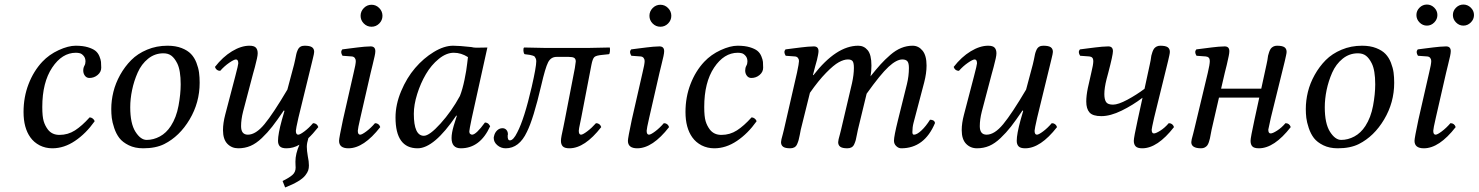

<svg xmlns="http://www.w3.org/2000/svg" viewBox="-20 -639 6469 840"><path d="M209 9.8Q179.2 9.8 153.8 -2.9Q128.4 -16.1 112.8 -38.1Q83 -79.6 83 -148.9Q83 -214.4 105 -271.2Q127 -328.1 165 -368.7Q194.8 -400.4 236.8 -419.7Q278.8 -439 311 -439Q342.3 -439 364.3 -432.4Q386.2 -425.8 397.5 -416.7Q408.7 -407.7 414.8 -393.1Q420.9 -378.4 421.9 -368.2Q422.9 -357.9 422.9 -342.8Q422.9 -324.2 407.2 -311Q391.6 -297.9 371.1 -297.9Q358.9 -297.9 351.6 -307.6Q344.2 -317.4 344.2 -330.1Q344.2 -342.3 349.1 -351.1Q354 -359.4 354 -370.1Q354 -385.3 345.9 -394.5Q337.9 -403.8 329.6 -406Q321.3 -408.2 312 -408.2Q251.5 -408.2 208.3 -343.3Q165 -278.3 165 -170.9Q165 -129.4 171.1 -108.9Q177.2 -88.4 189.9 -71.8Q208 -48.8 240.2 -48.8Q277.3 -48.8 308.1 -68.6Q338.9 -88.4 372.1 -125.5Q378.9 -125.5 385.5 -120.6Q392.1 -115.7 394 -108.4Q356 -54.7 308.1 -22.5Q260.3 9.8 209 9.8Z M549.8 -169.9Q549.8 -98.6 572.5 -62.7Q595.2 -26.9 621.6 -26.9Q651.4 -26.9 679.4 -42Q707.5 -57.1 727.5 -87.9Q751.5 -125 761 -176.3Q770.5 -227.5 770.5 -270Q770.5 -331.5 755.4 -361.8Q744.1 -384.3 730.2 -395Q716.3 -405.8 694.8 -405.8Q657.2 -405.8 627.9 -382.1Q598.6 -358.4 582.3 -321.3Q565.9 -284.2 557.9 -245.1Q549.8 -206.1 549.8 -169.9ZM466.8 -162.1Q466.8 -199.2 476.1 -237.1Q485.4 -274.9 505.6 -311.3Q525.9 -347.7 554 -376Q582 -404.3 623.3 -421.6Q664.6 -439 712.9 -439Q748.5 -439 774.7 -428.7Q800.8 -418.5 815.7 -402.8Q830.6 -387.2 839.4 -364.5Q848.1 -341.8 850.8 -321.5Q853.5 -301.3 853.5 -276.9Q853.5 -190.4 809.6 -116.5Q765.6 -42.5 698.7 -8.8Q661.6 9.8 606.4 9.8Q570.3 9.8 543.5 -3.4Q516.6 -16.6 502.4 -34.9Q488.3 -53.2 479.7 -78.9Q471.2 -104.5 469 -123.3Q466.8 -142.1 466.8 -162.1Z M1290 -5.9Q1272.5 33.7 1272.5 67.9Q1272.5 74.7 1272.9 83.5Q1273.4 92.3 1273.4 94.2Q1273.4 114.3 1259 126.7Q1244.6 139.2 1216.3 152.8L1227.5 181.2Q1261.2 168 1283.2 154.8Q1305.2 141.6 1315.2 128.9Q1325.2 116.2 1328.4 106.4Q1331.5 96.7 1331.5 85Q1331.5 66.9 1326.7 44.9Q1322.3 19.5 1322.3 2.9Q1322.3 -12.7 1329.1 -34.7Q1347.2 -51.3 1372.6 -83Q1366.7 -100.1 1349.6 -100.1Q1331.1 -78.6 1311.8 -64.2Q1292.5 -49.8 1284.7 -49.8Q1274.4 -49.8 1274.4 -66.9Q1274.4 -74.2 1285.6 -124L1341.3 -352.1Q1342.3 -357.4 1348.4 -381.3Q1354.5 -405.3 1354.5 -412.1Q1354.5 -425.8 1345 -432.4Q1335.4 -439 1312.5 -439Q1301.8 -439 1294.4 -434.6Q1287.1 -430.2 1282.7 -420.7Q1278.3 -411.1 1276.4 -402.6Q1274.4 -394 1271.7 -379.6Q1269 -365.2 1266.6 -356.9L1237.3 -247.1Q1175.3 -142.1 1137.2 -95.9Q1099.1 -49.8 1064.5 -49.8Q1034.7 -49.8 1034.7 -86.9Q1034.7 -116.2 1043.5 -150.9L1086.4 -314L1095.2 -345.7Q1101.1 -368.2 1104.2 -382.8Q1107.4 -397.5 1107.4 -405.8Q1107.4 -421.9 1099.6 -430.4Q1091.8 -439 1071.3 -439Q1035.2 -439 994.9 -414.6Q954.6 -390.1 920.4 -346.2Q926.3 -329.1 943.4 -329.1Q961.4 -349.6 982.7 -364.3Q1003.9 -378.9 1012.2 -378.9Q1022.5 -378.9 1022.5 -361.8Q1022.5 -355.5 1009.3 -305.2L965.3 -137.2Q955.6 -100.1 955.6 -69.8Q955.6 -29.8 974.6 -10Q993.7 9.8 1022.5 9.8Q1051.3 9.8 1075.9 -0.7Q1100.6 -11.2 1125.5 -34.9Q1150.4 -58.6 1171.1 -85.2Q1191.9 -111.8 1221.7 -155.8L1224.6 -153.8L1213.4 -115.2Q1196.3 -52.7 1196.3 -22.9Q1196.3 -7.3 1204.3 1.2Q1212.4 9.8 1233.4 9.8Q1263.2 9.8 1290 -5.9Z M1571.8 -536.1Q1557.6 -550.3 1557.6 -569.8Q1557.6 -589.4 1571.8 -603.8Q1585.9 -618.2 1605.5 -618.2Q1625 -618.2 1639.2 -603.8Q1653.3 -589.4 1653.3 -569.8Q1653.3 -550.3 1639.2 -536.1Q1625 -522 1605.5 -522Q1585.9 -522 1571.8 -536.1ZM1601.6 -320.3 1556.6 -124Q1545.4 -75.2 1545.4 -66.9Q1545.4 -49.8 1555.7 -49.8Q1563.5 -49.8 1582.8 -64.2Q1602.1 -78.6 1620.6 -100.1Q1637.7 -100.1 1643.6 -83Q1571.3 9.8 1504.4 9.8Q1463.4 9.8 1463.4 -22.9Q1463.4 -34.7 1480.5 -115.2L1527.3 -320.8Q1536.6 -358.4 1536.6 -372.1Q1536.6 -379.9 1532 -385.7Q1527.3 -391.6 1518.6 -392.1L1478.5 -395Q1467.8 -411.6 1477.5 -422.9L1510.7 -427.2L1545.9 -431.6Q1558.1 -433.1 1574.2 -434.6Q1590.3 -436 1601.6 -436Q1622.1 -436 1622.1 -415Q1622.1 -407.2 1619.1 -393.6Q1616.2 -379.9 1610.4 -356.4Q1604.5 -333 1601.6 -320.3Z M2042.5 -433.1Q2051.3 -430.7 2062.3 -430.4Q2073.2 -430.2 2089.8 -430.7Q2106.4 -431.2 2112.3 -431.2L2043.5 -120.1Q2033.2 -70.3 2033.2 -64Q2033.2 -56.2 2037.4 -53Q2041.5 -49.8 2045.4 -49.8Q2063 -49.8 2101.6 -103Q2107.9 -103 2112.5 -100.3Q2117.2 -97.7 2118.7 -95.2L2124.5 -86.9Q2080.6 9.8 1996.1 9.8Q1955.6 9.8 1955.6 -35.2Q1955.6 -57.1 1965.3 -89.8L1978.5 -131.8L1976.6 -133.8Q1879.4 9.8 1807.1 9.8Q1710.4 9.8 1710.4 -125Q1710.4 -181.6 1734.9 -240Q1759.3 -298.3 1796.1 -341.3Q1833 -384.3 1877.9 -411.6Q1922.9 -439 1962.4 -439Q1988.8 -439 2042.5 -433.1ZM1992.2 -219.2Q2003.4 -247.6 2012.2 -290Q2021 -332.5 2023.9 -360.8L2027.3 -389.2Q1997.6 -408.2 1965.3 -408.2Q1932.6 -408.2 1899.7 -381.3Q1866.7 -354.5 1843.3 -314.5Q1819.8 -274.4 1805.2 -227.5Q1790.5 -180.7 1790.5 -141.1Q1790.5 -44.9 1834.5 -44.9Q1858.9 -44.9 1907.2 -98.4Q1955.6 -151.9 1992.2 -219.2Z M2451.2 -115.2 2495.1 -341.8Q2499 -366.2 2499 -370.1Q2499 -381.3 2492.2 -385.7Q2485.4 -390.1 2468.3 -390.1H2415Q2390.1 -390.1 2377.9 -366.2Q2365.7 -342.3 2348.1 -266.1Q2313.5 -117.7 2285.2 -62Q2251.5 9.8 2192.4 9.8Q2171.4 9.8 2155.8 -3.7Q2140.1 -17.1 2140.1 -35.2Q2140.1 -40 2141.1 -42Q2144 -57.6 2154.3 -67.9Q2164.6 -78.1 2178.2 -78.1Q2189 -78.1 2195.6 -70.6Q2202.1 -63 2202.1 -51.8Q2202.1 -48.8 2201.2 -47.9Q2199.7 -24.9 2210.9 -24.9Q2226.1 -24.9 2243.2 -60.1Q2273.9 -118.7 2306.2 -258.8Q2326.2 -346.2 2326.2 -371.1Q2326.2 -378.4 2323.7 -383.5Q2321.3 -388.7 2319.1 -391.4Q2316.9 -394 2309.1 -396.2Q2301.3 -398.4 2298.1 -398.9Q2294.9 -399.4 2282.7 -400.9Q2277.8 -401.4 2275.4 -401.9Q2271 -404.8 2270 -416.3Q2269 -427.7 2272.9 -431.2Q2347.2 -429.2 2369.1 -429.2H2550.3L2647.9 -431.2Q2649.4 -424.8 2648.4 -414.1Q2647.5 -403.3 2644 -401.9L2615.2 -398.9Q2588.4 -396.5 2580.6 -389.6Q2572.8 -382.8 2567.4 -355L2522.9 -124L2518.1 -100.6Q2515.1 -86.9 2513.7 -78.9Q2512.2 -70.8 2512.2 -66.9Q2512.2 -49.8 2522 -49.8Q2529.8 -49.8 2549.3 -64.5Q2568.8 -79.1 2587.4 -100.1Q2604.5 -100.1 2610.4 -83Q2538.1 9.8 2471.2 9.8Q2450.2 9.8 2442.1 1.2Q2434.1 -7.3 2434.1 -22.9Q2434.1 -31.2 2437 -46.4Q2439.9 -61.5 2444.6 -82.3Q2449.2 -103 2451.2 -115.2Z M2835.4 -536.1Q2821.3 -550.3 2821.3 -569.8Q2821.3 -589.4 2835.4 -603.8Q2849.6 -618.2 2869.1 -618.2Q2888.7 -618.2 2902.8 -603.8Q2917 -589.4 2917 -569.8Q2917 -550.3 2902.8 -536.1Q2888.7 -522 2869.1 -522Q2849.6 -522 2835.4 -536.1ZM2865.2 -320.3 2820.3 -124Q2809.1 -75.2 2809.1 -66.9Q2809.1 -49.8 2819.3 -49.8Q2827.1 -49.8 2846.4 -64.2Q2865.7 -78.6 2884.3 -100.1Q2901.4 -100.1 2907.2 -83Q2835 9.8 2768.1 9.8Q2727.1 9.8 2727.1 -22.9Q2727.1 -34.7 2744.1 -115.2L2791 -320.8Q2800.3 -358.4 2800.3 -372.1Q2800.3 -379.9 2795.7 -385.7Q2791 -391.6 2782.2 -392.1L2742.2 -395Q2731.4 -411.6 2741.2 -422.9L2774.4 -427.2L2809.6 -431.6Q2821.8 -433.1 2837.9 -434.6Q2854 -436 2865.2 -436Q2885.7 -436 2885.7 -415Q2885.7 -407.2 2882.8 -393.6Q2879.9 -379.9 2874 -356.4Q2868.2 -333 2865.2 -320.3Z M3105 9.8Q3075.2 9.8 3049.8 -2.9Q3024.4 -16.1 3008.8 -38.1Q2979 -79.6 2979 -148.9Q2979 -214.4 3001 -271.2Q3022.9 -328.1 3061 -368.7Q3090.8 -400.4 3132.8 -419.7Q3174.8 -439 3207 -439Q3238.3 -439 3260.3 -432.4Q3282.2 -425.8 3293.5 -416.7Q3304.7 -407.7 3310.8 -393.1Q3316.9 -378.4 3317.9 -368.2Q3318.8 -357.9 3318.8 -342.8Q3318.8 -324.2 3303.2 -311Q3287.6 -297.9 3267.1 -297.9Q3254.9 -297.9 3247.6 -307.6Q3240.2 -317.4 3240.2 -330.1Q3240.2 -342.3 3245.1 -351.1Q3250 -359.4 3250 -370.1Q3250 -385.3 3241.9 -394.5Q3233.9 -403.8 3225.6 -406Q3217.3 -408.2 3208 -408.2Q3147.5 -408.2 3104.2 -343.3Q3061 -278.3 3061 -170.9Q3061 -129.4 3067.1 -108.9Q3073.2 -88.4 3085.9 -71.8Q3104 -48.8 3136.2 -48.8Q3173.3 -48.8 3204.1 -68.6Q3234.9 -88.4 3268.1 -125.5Q3274.9 -125.5 3281.5 -120.6Q3288.1 -115.7 3290 -108.4Q3252 -54.7 3204.1 -22.5Q3156.2 9.8 3105 9.8Z M3466.8 -320.8Q3475.6 -362.3 3475.6 -372.1Q3475.6 -379.9 3470.9 -385.7Q3466.3 -391.6 3457.5 -392.1L3417.5 -395Q3406.7 -411.6 3416.5 -422.9L3449.7 -427.2L3484.9 -431.6Q3497.1 -433.1 3513.2 -434.6Q3529.3 -436 3540.5 -436Q3561 -436 3561 -415Q3561 -409.2 3558.8 -397.9Q3556.6 -386.7 3554.2 -376.5L3546.4 -348.6Q3541.5 -330.6 3539.1 -320.3L3536.6 -311L3538.6 -310.1Q3638.7 -439 3734.9 -439Q3759.8 -439 3776.1 -419.4Q3792.5 -399.9 3792.5 -352.1Q3792.5 -326.7 3788.6 -305.2Q3814 -336.9 3832.8 -357.7Q3851.6 -378.4 3875.2 -398.9Q3898.9 -419.4 3923.1 -429.2Q3947.3 -439 3972.7 -439Q3998.5 -439 4016.1 -417.5Q4033.7 -396 4033.7 -352.1Q4033.7 -318.8 4023.4 -278.8L3976.6 -101.1Q3971.7 -82.5 3971.7 -61Q3971.7 -49.8 3978.5 -49.8Q3991.7 -49.8 4011.2 -68.1Q4030.8 -86.4 4048.8 -115.2Q4067.9 -115.2 4070.8 -101.1Q4024.4 9.8 3922.9 9.8Q3911.1 9.8 3901.1 0.2Q3891.1 -9.3 3891.1 -23.4Q3891.1 -43 3908.7 -113.8L3947.8 -271Q3956.5 -306.2 3956.5 -341.8Q3956.5 -363.3 3949.7 -371.1Q3942.9 -378.9 3927.7 -378.9Q3902.3 -378.9 3867.4 -346.7Q3832.5 -314.5 3771.5 -229L3733.4 -71.8Q3731.4 -64.5 3728.8 -49.3Q3726.1 -34.2 3723.9 -26.1Q3721.7 -18.1 3717.5 -8.5Q3713.4 1 3705.8 5.4Q3698.2 9.8 3687.5 9.8Q3665 9.8 3656 2.9Q3647 -3.9 3647 -17.1Q3647 -21.5 3648.9 -30Q3650.9 -38.6 3654.8 -52.2L3659.7 -71.8L3707.5 -274.9Q3715.8 -312.5 3715.8 -341.8Q3715.8 -363.8 3710.2 -371.3Q3704.6 -378.9 3689.5 -378.9Q3671.9 -378.9 3649.7 -366.7Q3627.4 -354.5 3594 -320.3Q3560.5 -286.1 3523.4 -232.9L3483.4 -71.8Q3481.4 -64 3479 -48.8Q3476.1 -34.2 3473.9 -26.1Q3471.7 -18.1 3467.5 -8.5Q3463.4 1 3455.8 5.4Q3448.2 9.8 3437.5 9.8Q3415 9.8 3406 2.9Q3397 -3.9 3397 -17.1Q3397 -21.5 3398.9 -30Q3400.9 -38.6 3404.8 -52.2L3409.7 -71.8Z M4573.2 -352.1 4517.6 -124Q4506.3 -74.2 4506.3 -66.9Q4506.3 -49.8 4516.6 -49.8Q4524.4 -49.8 4543.7 -64.2Q4563 -78.6 4581.5 -100.1Q4598.6 -100.1 4604.5 -83Q4532.2 9.8 4465.3 9.8Q4444.3 9.8 4436.3 1.2Q4428.2 -7.3 4428.2 -22.9Q4428.2 -52.7 4445.3 -115.2L4456.5 -153.8L4453.6 -155.8Q4423.8 -111.8 4403.1 -85.2Q4382.3 -58.6 4357.4 -34.9Q4332.5 -11.2 4307.9 -0.7Q4283.2 9.8 4254.4 9.8Q4225.6 9.8 4206.5 -10Q4187.5 -29.8 4187.5 -69.8Q4187.5 -100.1 4197.3 -137.2L4241.2 -305.2Q4254.4 -355.5 4254.4 -361.8Q4254.4 -378.9 4244.1 -378.9Q4235.8 -378.9 4214.6 -364.3Q4193.4 -349.6 4175.3 -329.1Q4158.2 -329.1 4152.3 -346.2Q4186.5 -390.1 4226.8 -414.6Q4267.1 -439 4303.2 -439Q4323.7 -439 4331.5 -430.4Q4339.4 -421.9 4339.4 -405.8Q4339.4 -397.5 4336.2 -382.8Q4333 -368.2 4327.1 -345.7L4318.4 -314L4275.4 -150.9Q4266.6 -116.2 4266.6 -86.9Q4266.6 -49.8 4296.4 -49.8Q4331.1 -49.8 4369.1 -95.9Q4407.2 -142.1 4469.2 -247.1L4498.5 -356.9Q4501 -365.2 4503.7 -379.6Q4506.3 -394 4508.3 -402.6Q4510.3 -411.1 4514.6 -420.7Q4519 -430.2 4526.4 -434.6Q4533.7 -439 4544.4 -439Q4567.4 -439 4576.9 -432.4Q4586.4 -425.8 4586.4 -412.1Q4586.4 -405.3 4580.3 -381.3Q4574.2 -357.4 4573.2 -352.1Z M4828.6 -320.3 4821.3 -293Q4811.5 -254.4 4811.5 -227.1Q4811.5 -204.1 4819.1 -192.6Q4826.7 -181.2 4849.6 -181.2Q4872.1 -181.2 4912.1 -202.6Q4952.1 -224.1 4987.3 -250.5L5010.3 -356.9Q5011.7 -363.8 5014.2 -376L5017.1 -395.5Q5018.6 -402.3 5022 -411.9Q5025.4 -421.4 5029.3 -426.5Q5033.2 -431.6 5040 -435.3Q5046.9 -439 5056.2 -439Q5079.1 -439 5088.6 -432.4Q5098.1 -425.8 5098.1 -412.1Q5098.1 -406.7 5095.7 -396L5090.3 -372.1Q5086.9 -358.9 5085.4 -352.1L5029.3 -124Q5018.6 -76.7 5018.6 -71.8Q5018.6 -55.2 5028.3 -55.2Q5037.1 -55.2 5056.4 -67.4Q5075.7 -79.6 5093.3 -100.1Q5110.4 -100.1 5116.2 -83Q5043.9 9.8 4977.5 9.8Q4956.5 9.8 4948.5 1.2Q4940.4 -7.3 4940.4 -22.9Q4940.4 -37.1 4957.5 -115.2L4978.5 -211.4Q4936.5 -179.2 4887.2 -155Q4837.9 -130.9 4798.3 -130.9Q4760.7 -130.9 4746.6 -147Q4732.4 -163.1 4732.4 -194.8Q4732.4 -220.2 4739.3 -253.9L4754.4 -320.8Q4763.2 -356.4 4763.2 -372.1Q4763.2 -390.6 4745.6 -392.1L4705.6 -395Q4694.8 -411.6 4704.6 -422.9L4737.8 -427.2L4772.9 -431.6Q4785.2 -433.1 4801.3 -434.6Q4817.4 -436 4828.6 -436Q4849.1 -436 4849.1 -415Q4849.1 -398.4 4828.6 -320.3Z M5204.6 -71.8 5264.2 -320.8Q5272.9 -357.4 5272.9 -372.1Q5272.9 -390.6 5254.9 -392.1L5214.8 -395Q5204.1 -411.6 5213.9 -422.9L5247.6 -427.2L5282.2 -431.6Q5294.4 -433.1 5310.5 -434.6Q5326.7 -436 5337.9 -436Q5358.4 -436 5358.4 -415Q5358.4 -407.2 5355.7 -394Q5353 -380.9 5347.2 -355.5L5338.4 -320.3L5322.3 -251H5498L5521 -356.9Q5522.5 -363.8 5524.9 -376L5527.8 -395.5Q5529.3 -402.3 5532.7 -411.9Q5536.1 -421.4 5540 -426.5Q5543.9 -431.6 5550.8 -435.3Q5557.6 -439 5566.9 -439Q5589.8 -439 5599.4 -432.4Q5608.9 -425.8 5608.9 -412.1Q5608.9 -406.7 5606.4 -396L5601.1 -372.1Q5597.7 -358.9 5596.2 -352.1L5540 -124Q5528.8 -74.2 5528.8 -71.8Q5528.8 -55.2 5539.1 -55.2Q5547.9 -55.2 5567.1 -67.4Q5586.4 -79.6 5604 -100.1Q5621.1 -100.1 5627 -83Q5554.7 9.8 5487.8 9.8Q5466.8 9.8 5459 1.5Q5451.2 -6.8 5451.2 -22.9Q5451.2 -36.6 5468.3 -115.2L5489.3 -211.9H5313L5280.8 -71.8Q5279.3 -64.9 5277.1 -52.7Q5274.9 -40.5 5273.4 -33.4Q5272 -26.4 5268.8 -17.1Q5265.6 -7.8 5261.7 -2.7Q5257.8 2.4 5251 6.1Q5244.1 9.8 5234.9 9.8Q5191.9 9.8 5191.9 -17.1Q5191.9 -21.5 5193.8 -30Q5195.8 -38.6 5199.7 -52.2Z M5775.9 -169.9Q5775.9 -98.6 5798.6 -62.7Q5821.3 -26.9 5847.7 -26.9Q5877.4 -26.9 5905.5 -42Q5933.6 -57.1 5953.6 -87.9Q5977.5 -125 5987.1 -176.3Q5996.6 -227.5 5996.6 -270Q5996.6 -331.5 5981.4 -361.8Q5970.2 -384.3 5956.3 -395Q5942.4 -405.8 5920.9 -405.8Q5883.3 -405.8 5854 -382.1Q5824.7 -358.4 5808.3 -321.3Q5792 -284.2 5783.9 -245.1Q5775.9 -206.1 5775.9 -169.9ZM5692.9 -162.1Q5692.9 -199.2 5702.1 -237.1Q5711.4 -274.9 5731.7 -311.3Q5752 -347.7 5780 -376Q5808.1 -404.3 5849.4 -421.6Q5890.6 -439 5939 -439Q5974.6 -439 6000.7 -428.7Q6026.9 -418.5 6041.7 -402.8Q6056.6 -387.2 6065.4 -364.5Q6074.2 -341.8 6076.9 -321.5Q6079.6 -301.3 6079.6 -276.9Q6079.6 -190.4 6035.6 -116.5Q5991.7 -42.5 5924.8 -8.8Q5887.7 9.8 5832.5 9.8Q5796.4 9.8 5769.5 -3.4Q5742.7 -16.6 5728.5 -34.9Q5714.4 -53.2 5705.8 -78.9Q5697.3 -104.5 5695.1 -123.3Q5692.9 -142.1 5692.9 -162.1Z M6190.4 -540.8Q6176.8 -554.7 6176.8 -573.2Q6176.8 -591.8 6190.4 -605.5Q6204.1 -619.1 6222.7 -619.1Q6241.2 -619.1 6254.9 -605.5Q6268.6 -591.8 6268.6 -573.2Q6268.6 -554.7 6254.9 -540.8Q6241.2 -526.9 6222.7 -526.9Q6204.1 -526.9 6190.4 -540.8ZM6350.1 -540.8Q6336.4 -554.7 6336.4 -573.2Q6336.4 -591.8 6350.1 -605.5Q6363.8 -619.1 6382.3 -619.1Q6400.9 -619.1 6414.8 -605.5Q6428.7 -591.8 6428.7 -573.2Q6428.7 -554.7 6414.8 -540.8Q6400.9 -526.9 6382.3 -526.9Q6363.8 -526.9 6350.1 -540.8ZM6306.6 -320.3 6261.7 -124Q6250.5 -75.2 6250.5 -66.9Q6250.5 -49.8 6260.7 -49.8Q6268.6 -49.8 6287.8 -64.2Q6307.1 -78.6 6325.7 -100.1Q6342.8 -100.1 6348.6 -83Q6276.4 9.8 6209.5 9.8Q6168.5 9.8 6168.5 -22.9Q6168.5 -34.7 6185.5 -115.2L6232.4 -320.8Q6241.7 -358.4 6241.7 -372.1Q6241.7 -379.9 6237.1 -385.7Q6232.4 -391.6 6223.6 -392.1L6183.6 -395Q6172.9 -411.6 6182.6 -422.9L6215.8 -427.2L6251 -431.6Q6263.2 -433.1 6279.3 -434.6Q6295.4 -436 6306.6 -436Q6327.1 -436 6327.1 -415Q6327.1 -407.2 6324.2 -393.6Q6321.3 -379.9 6315.4 -356.4Q6309.6 -333 6306.6 -320.3Z"/></svg>

Font: Linux Libertine G
Style: Italic
Weight: 400
Italic angle: -12°
Designer: Philipp H. Poll
Foundry: Philipp H. Poll
Version: Version 5.1.3